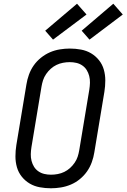

<svg xmlns="http://www.w3.org/2000/svg" viewBox="-20 -1004 680 1032"><path d="M254 8Q223 8 193.5 2.5Q164 -3 139.5 -17.5Q115 -32 97 -54.5Q79 -77 71 -105Q63 -133 63 -163.5Q63 -194 68 -225L122 -550Q126 -576 135.5 -602.5Q145 -629 161 -652Q177 -675 200 -693.5Q223 -712 248.5 -723Q274 -734 301.5 -738.5Q329 -743 355 -743Q386 -743 415.5 -737.5Q445 -732 469.5 -717.5Q494 -703 512 -680.5Q530 -658 538 -630Q546 -602 546 -571.5Q546 -541 541 -510L487 -185Q483 -159 473.5 -132.5Q464 -106 448 -83Q432 -60 409.5 -41.5Q387 -23 361 -12Q335 -1 307.5 3.5Q280 8 254 8ZM254 -65Q272 -65 290.5 -68.5Q309 -72 325.5 -80Q342 -88 356 -100.5Q370 -113 381 -129Q392 -145 397.5 -162Q403 -179 406 -197L460 -522Q463 -541 463.5 -559.5Q464 -578 459.5 -595.5Q455 -613 446 -627.5Q437 -642 422.5 -652Q408 -662 390.5 -666Q373 -670 355 -670Q337 -670 318.5 -666.5Q300 -663 283.5 -655Q267 -647 253 -634.5Q239 -622 228 -606Q217 -590 211.5 -573Q206 -556 203 -538L149 -213Q146 -194 145.5 -175.5Q145 -157 149.5 -139.5Q154 -122 163 -107.5Q172 -93 186.5 -83Q201 -73 218.5 -69Q236 -65 254 -65ZM461 -791 419 -839 589 -984 640 -926ZM265 -791 223 -839 394 -984 445 -926Z"/></svg>

Font: Iosevka Plex Etoile
Style: Italic
Weight: 400
Italic angle: -9°
Designer: Belleve Invis
Foundry: Belleve Invis
Version: Version 25.1.1; ttfautohint (v1.8.4)